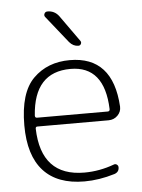

<svg xmlns="http://www.w3.org/2000/svg" viewBox="-54 -796 628 849"><g transform="rotate(-5 260.0 -371.5)"><path d="M268 -491Q106 -491 93 -299Q93 -289 102 -289H416Q425 -289 425 -299Q418 -491 268 -491ZM287 10Q167 10 105 -58Q43 -126 43 -260Q43 -405 106 -467.5Q169 -530 268 -530Q459 -530 472 -306Q473 -283 456.5 -266.5Q440 -250 416 -250H100Q92 -250 92 -241Q98 -29 290 -29Q357 -29 422 -53Q429 -56 435.5 -51.5Q442 -47 442 -39Q442 -18 421 -11Q352 10 287 10ZM189 -753Q220 -753 239 -728L323 -610Q327 -604 323.5 -597Q320 -590 312 -590Q289 -590 272 -610L177 -729Q171 -736 175 -744.5Q179 -753 189 -753Z"/></g></svg>

Font: Rounded Mplus 1c Light
Style: Regular
Weight: 300
Version: Version 1.059.20150529